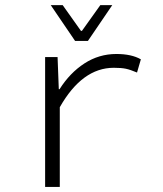

<svg xmlns="http://www.w3.org/2000/svg" viewBox="-20 -734 640 754"><path d="M274.9 -573.2 179.2 -713.9H226.1L297.9 -612.8H301.8L374 -713.9H420.9L325.2 -573.2ZM157.2 0V-509.8H206.1L210.9 -383.8H213.9Q254.4 -447.8 311.5 -484.9Q368.7 -522 437 -522Q496.6 -522 533.2 -501L518.1 -449.2Q491.7 -460.4 473.9 -464.1Q456.1 -467.8 426.8 -467.8Q302.7 -467.8 214.8 -313V0Z"/></svg>

Font: Office Code Pro Light
Style: Regular
Weight: 300
Designer: Nathan Rutzky & Paul D. Hunt
Foundry: Adobe Systems Incorporated
Version: Version 1.004;PS 001.004;hotconv 1.0.70;makeotf.lib2.5.58329